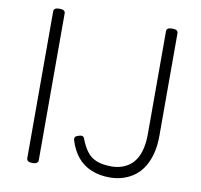

<svg xmlns="http://www.w3.org/2000/svg" viewBox="-100 -1059 1242 1185"><g transform="rotate(10 521.5 -467.0)"><path d="M178 14Q160 14 151 8Q142 2 142 -10V-930Q142 -942 151 -947.5Q160 -953 178 -953Q196 -953 205 -947.5Q214 -942 214 -930V-10Q214 2 205 8Q196 14 178 14ZM662 19Q598 19 546.5 -2.5Q495 -24 460.5 -66Q426 -108 407 -170Q404 -183 410 -190.5Q416 -198 430 -201Q442 -206 452 -204Q462 -202 467 -187Q485 -141 508 -110.5Q531 -80 568 -65Q605 -50 662 -50Q696 -50 725 -59.5Q754 -69 777 -87Q800 -105 816 -132.5Q832 -160 840.5 -199Q849 -238 849 -287V-930Q849 -942 858 -947.5Q867 -953 885 -953Q903 -953 912 -947.5Q921 -942 921 -930V-288Q921 -227 909 -179Q897 -131 874.5 -93.5Q852 -56 820 -31.5Q788 -7 748 6Q708 19 662 19Z"/></g></svg>

Font: Playwrite US Modern Light
Style: Regular
Weight: 300
Designer: Veronika Burian, José Scaglione
Foundry: TypeTogether
Version: Version 1.003